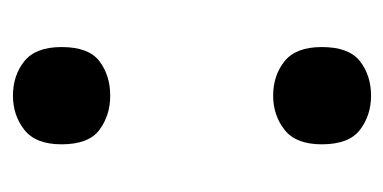

<svg xmlns="http://www.w3.org/2000/svg" viewBox="-172 -422 607 304"><g transform="rotate(90 132.0 -270.5)"><path d="M55 -64Q55 -107 77.5 -124Q100 -141 132 -141Q163 -141 186 -124Q209 -107 209 -64Q209 -23 186 -5Q163 13 132 13Q100 13 77.5 -5Q55 -23 55 -64ZM55 -476Q55 -519 77.5 -536.5Q100 -554 132 -554Q163 -554 186 -536.5Q209 -519 209 -476Q209 -435 186 -417Q163 -399 132 -399Q100 -399 77.5 -417Q55 -435 55 -476Z"/></g></svg>

Font: Noto Sans Display SemiBold
Style: Regular
Weight: 600
Designer: Monotype Design Team
Foundry: Monotype Imaging Inc.
Version: Version 2.003